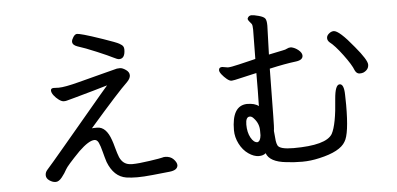

<svg xmlns="http://www.w3.org/2000/svg" viewBox="-53 -872 2106 1019"><g transform="rotate(-5 1000.0 -363.0)"><path d="M581 35Q608 39 640 39Q672 39 721.5 34Q771 29 813 24.5Q855 20 857 -6Q857 -21 840.5 -38.5Q824 -56 795 -56Q787 -56 780 -53.5Q773 -51 712.5 -42Q652 -33 619 -33L605 -34Q569 -38 552 -76Q544 -96 536 -126Q528 -156 523 -169Q498 -242 450 -242Q425 -242 422 -241Q582 -425 628 -468Q647 -487 647 -504Q647 -521 629 -533.5Q611 -546 598 -546Q585 -546 581.5 -545Q578 -544 515.5 -528Q453 -512 375.5 -491.5Q298 -471 265 -471L239 -472Q223 -472 223 -460Q223 -448 234 -433.5Q245 -419 260 -408Q275 -397 286 -397Q296 -397 302.5 -399Q309 -401 345 -410.5Q381 -420 446.5 -439Q512 -458 522 -461Q516 -455 485 -418Q454 -381 416 -336Q378 -291 339 -244.5Q300 -198 264.5 -156Q229 -114 204 -84.5Q179 -55 167.5 -42.5Q156 -30 156 -14Q156 3 173 14.5Q190 26 206 26Q223 26 240 4.5Q257 -17 266.5 -35.5Q276 -54 346 -126Q400 -178 430 -178Q444 -178 452 -161Q460 -144 468 -112.5Q476 -81 484 -56Q515 24 581 35ZM598 -594Q630 -594 630 -643Q630 -653 625.5 -660Q621 -667 606 -675.5Q591 -684 522.5 -707.5Q454 -731 424.5 -739Q395 -747 387 -747Q376 -747 366.5 -732.5Q357 -718 357 -708Q357 -690 383 -681Q422 -669 483.5 -643Q545 -617 567 -605.5Q589 -594 598 -594Z M1291 -91Q1271 -91 1255.5 -119.5Q1240 -148 1240 -189Q1240 -230 1262 -230Q1273 -230 1283 -218Q1310 -189 1310 -151V-126Q1307 -95 1291 -91ZM1863 -407Q1875 -407 1883 -410Q1912 -423 1912 -450Q1912 -475 1851 -548Q1774 -643 1745 -643Q1732 -643 1719.5 -632.5Q1707 -622 1707 -609Q1707 -596 1718 -586Q1745 -566 1786 -511Q1827 -456 1838 -426Q1847 -407 1863 -407ZM1519 33Q1564 33 1611 22Q1723 -3 1751 -53Q1777 -93 1777 -247L1776 -302Q1775 -359 1752 -359Q1728 -359 1722 -284Q1713 -148 1687 -100Q1653 -43 1479 -43Q1406 -43 1395 -65Q1390 -76 1388 -90L1383 -143Q1386 -159 1386.5 -222Q1387 -285 1390 -474Q1474 -493 1533 -500Q1569 -505 1569 -528Q1569 -543 1551 -558Q1533 -573 1512 -577Q1499 -577 1490.5 -572Q1482 -567 1466.5 -564.5Q1451 -562 1392 -549L1397 -703Q1397 -731 1389.5 -741Q1382 -751 1356 -758Q1330 -765 1318 -765Q1302 -765 1296 -749Q1296 -741 1303 -733.5Q1310 -726 1315 -719Q1320 -712 1320 -688L1318 -532Q1315 -531 1293.5 -526Q1272 -521 1228.5 -510.5Q1185 -500 1169 -500L1139 -505Q1121 -505 1121 -489Q1121 -480 1132 -466Q1143 -452 1157.5 -440Q1172 -428 1183 -428Q1192 -428 1237.5 -439Q1283 -450 1303 -454L1317 -457Q1317 -355 1315 -281Q1295 -298 1252 -298Q1172 -295 1172 -165Q1172 -128 1190 -92.5Q1208 -57 1237 -37Q1266 -17 1292 -17Q1316 -17 1329 -29Q1346 19 1435 28Q1475 33 1519 33Z"/></g></svg>

Font: LXGW WenKai Mono TC
Style: Bold
Weight: 700
Designer: LXGW / Fontworks Inc.
Foundry: LXGW / Fontworks Inc.
Version: Version 1.330